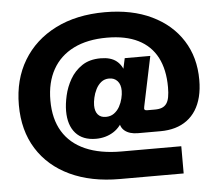

<svg xmlns="http://www.w3.org/2000/svg" viewBox="-56 -791 1065 961"><g transform="rotate(-5 476.0 -310.0)"><path d="M507.8 109.4Q363.8 109.4 257.8 59.6Q151.9 9.8 94 -82.8Q36.1 -175.3 36.1 -303.2Q36.1 -431.2 93.8 -526.9Q151.4 -622.6 256.8 -675.8Q362.3 -729 505.4 -729Q640.6 -729 739.7 -681.4Q838.9 -633.8 892.8 -548.8Q946.8 -463.9 946.8 -350.6Q946.8 -303.7 937.3 -265.6Q927.7 -227.5 909.4 -198.7Q891.1 -169.9 864.7 -150.4Q838.4 -130.9 804.7 -121.1Q771 -111.3 730.5 -111.3H618.2Q575.2 -111.3 551 -131.3Q526.9 -151.4 529.8 -187.5Q530.8 -197.3 532.5 -203.6Q534.2 -210 534.2 -218.3V-229.5L552.7 -200.2Q533.2 -150.4 494.4 -126Q455.6 -101.6 406.2 -101.6Q339.8 -101.6 304.4 -141.6Q269 -181.6 269 -252.9Q269 -287.6 278.6 -330.1Q288.1 -372.6 310.3 -411.4Q332.5 -450.2 370.1 -475.6Q407.7 -501 463.9 -501Q514.6 -501 543 -478.5Q571.3 -456.1 580.6 -416.5L568.4 -417L584.5 -491.2H712.9L660.6 -241.2Q659.2 -233.9 659.2 -231.4Q659.2 -221.7 673.3 -221.7H712.9Q733.9 -221.7 748 -227.3Q762.2 -232.9 771 -245.1Q779.8 -257.3 783.7 -277.8Q787.6 -298.3 787.6 -327.6Q787.6 -416 755.9 -477.1Q724.1 -538.1 661.1 -569.6Q598.1 -601.1 504.4 -601.1Q405.8 -601.1 336.7 -566.7Q267.6 -532.2 231.4 -467.5Q195.3 -402.8 195.3 -312.5Q195.3 -219.2 233.9 -155.8Q272.5 -92.3 346.7 -59.8Q420.9 -27.3 527.8 -27.3H828.1V109.4ZM464.8 -206.5Q489.3 -206.5 506.3 -219Q523.4 -231.4 534.2 -250.7Q544.9 -270 550 -291.3Q555.2 -312.5 555.2 -329.6Q555.2 -361.8 539.3 -379.2Q523.4 -396.5 498 -396.5Q474.1 -396.5 457.5 -383.1Q440.9 -369.6 430.7 -349.1Q420.4 -328.6 415.8 -307.1Q411.1 -285.6 411.1 -269Q411.1 -239.3 425 -222.9Q439 -206.5 464.8 -206.5Z"/></g></svg>

Font: Schibsted Grotesk Black
Style: Italic
Weight: 900
Italic angle: -12°
Designer: Bakken & Baeck AS, Henrik Kongsvoll
Foundry: Schibsted ASA
Version: Version 1.100;gftools[0.9.25]